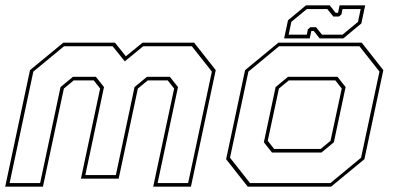

<svg xmlns="http://www.w3.org/2000/svg" viewBox="-22 -700 1478 720"><path d="M-2.5 0 90.5 -437 215.5 -540H409L450 -489L512.5 -540H706L787 -437L694 0H552.5L631 -368L607 -398.5H532L495 -368L423 -30H281.5L353.5 -368L329.5 -398.5H254.5L217.5 -368L139 0ZM14 -13.5H128.5L205 -373.5L251.5 -412H337.5L368 -373.5L298 -43.5H412.5L482.5 -373.5L529 -412H615L645.5 -373.5L569 -13.5H683.5L772.5 -431.5L697.5 -526.5H515L446 -470L400.5 -526.5H218L103 -431.5Z M907 0 826 -103 897 -437 1022 -540H1334.5L1415.5 -437L1344.5 -103L1219.5 0ZM915.5 -13.5H1217L1332 -108.5L1401 -431.5L1326 -526.5H1024.5L909.5 -431.5L840.5 -108.5ZM998 -128 967.5 -166.5 1011.5 -373.5 1058 -412H1243.5L1274 -373.5L1230 -166.5L1183.5 -128ZM1006 -141.5H1180.5L1217.5 -172L1259.5 -368L1235.5 -398.5H1061L1024 -368L982 -172ZM1043.5 -556 1058 -624 1125.5 -680H1214.5L1236.5 -652H1245.5L1251.5 -680H1347.5L1333 -612L1265.5 -556H1176.5L1154.5 -584H1145.5L1139.5 -556ZM1060.5 -570H1128.5L1132.5 -590L1142 -598H1163L1185.5 -570H1262.5L1320.5 -618L1330.5 -666H1262.5L1258.5 -646L1249 -638H1228L1205.5 -666H1128.5L1070.5 -618Z"/></svg>

Font: Tourney Thin Thin
Style: Italic
Weight: 250
Italic angle: -12°
Version: Version 1.015